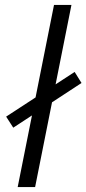

<svg xmlns="http://www.w3.org/2000/svg" viewBox="-20 -762 352 782"><path d="M52 0 200 -742H271L123 0ZM34 -242 5 -287 284 -469 312 -424Z"/></svg>

Font: MOST Montserrat
Style: Italic
Weight: 400
Italic angle: -11.3°
Designer: Julieta Ulanovsky
Foundry: Julieta Ulanovsky
Version: Version 8.000;March 11, 2024;FontCreator 15.0.0.2926 64-bit